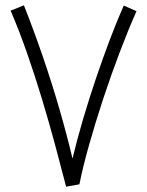

<svg xmlns="http://www.w3.org/2000/svg" viewBox="-20 -700 554 723"><path d="M229 3Q211 -67 188 -152.5Q165 -238 138 -327.5Q111 -417 81 -502.5Q51 -588 20 -660L70 -680Q105 -592 140 -490.5Q175 -389 204 -288.5Q233 -188 253 -103Q270 -174 293 -252Q316 -330 342 -406.5Q368 -483 394.5 -553Q421 -623 446 -679L494 -658Q463 -588 430.5 -502.5Q398 -417 368.5 -327.5Q339 -238 315.5 -154.5Q292 -71 279 -6Z"/></svg>

Font: Noto Sans Arabic UI SmCn Lt
Style: Regular
Weight: 300
Width: 4
Designer: Monotype Design Team, Nadine Chahine and Nizar Qandah
Foundry: Monotype Imaging Inc.
Version: Version 2.010; ttfautohint (v1.8.4.7-5d5b)